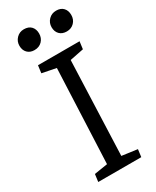

<svg xmlns="http://www.w3.org/2000/svg" viewBox="-228 -964 830 1024"><g transform="rotate(-30 186.5 -452.0)"><path d="M165 -637 79 -654 85 -700H341L335 -654L250 -637L228 -59L323 -46L317 0H52L58 -46L140 -59ZM51 -839Q51 -866 69.5 -885Q88 -904 115 -904Q144 -904 159.5 -887.5Q175 -871 175 -844Q175 -816 157 -797.5Q139 -779 110 -779Q83 -779 67 -795.5Q51 -812 51 -839ZM249 -839Q249 -866 267.5 -885Q286 -904 314 -904Q342 -904 357.5 -887.5Q373 -871 373 -844Q373 -816 355 -797.5Q337 -779 309 -779Q281 -779 265 -795.5Q249 -812 249 -839Z"/></g></svg>

Font: Literata 12pt
Style: Italic
Weight: 400
Italic angle: -2°
Designer: Latin by Veronika Burian and Jose Scaglione. Greek by Irene Vlachou. Cyrillic by Vera Evstafieva
Foundry: TypeTogether
Version: Version 3.002